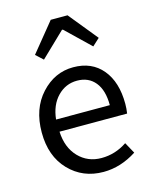

<svg xmlns="http://www.w3.org/2000/svg" viewBox="-124 -909 802 1004"><g transform="rotate(-15 277.0 -407.0)"><path d="M311 13Q199 13 125 -64Q51 -141 51 -269.5Q51 -398 124 -477.5Q197 -557 297.5 -557Q398 -557 455 -488.5Q512 -420 512 -302Q512 -276 508 -250H142Q146 -163 195.5 -111.5Q245 -60 319.5 -60Q394 -60 458 -103L491 -43Q404 13 311 13ZM141 -316H432Q432 -397 396.5 -440.5Q361 -484 299 -484Q237 -484 193 -438.5Q149 -393 141 -316ZM122 -671 249 -827H340L467 -671L428 -635L297 -761H292L161 -635Z"/></g></svg>

Font: Swei Fan Sans CJK TC
Style: Regular
Weight: 400
Version: Version 2.130